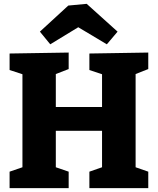

<svg xmlns="http://www.w3.org/2000/svg" viewBox="-20 -981 823 1001"><path d="M30 0V-86L97 -109V-594L30 -616V-702L338 -707V-621L271 -595V-423H512V-594L446 -616V-702L753 -707V-621L687 -595V-109L753 -86V0H446V-86L512 -109V-299H271V-109L338 -86V0ZM242 -750 188 -816 336 -952 432 -961 593 -816 537 -750 388 -839Z"/></svg>

Font: Bitter ExtraBold
Style: Regular
Weight: 800
Designer: Sol Matas, and Bitter project Authors
Foundry: Sol Matas
Version: Version 2.001